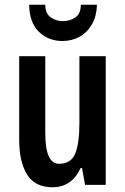

<svg xmlns="http://www.w3.org/2000/svg" viewBox="-20 -780 528 810"><path d="M426 -543V0H339L326 -71H320Q283 10 201 10Q128 10 94.5 -43.5Q61 -97 61 -189V-543H171V-218Q171 -89 229 -89Q280 -89 297.5 -132.5Q315 -176 315 -261V-543ZM389 -760Q388 -713 368.5 -678.5Q349 -644 316.5 -625.5Q284 -607 244 -607Q184 -607 144 -646Q104 -685 103 -760H171Q171 -724 193 -707.5Q215 -691 246 -691Q276 -691 298.5 -707Q321 -723 321 -760Z"/></svg>

Font: Noto Sans Gujarati UI ExtraCondensed SemiBold
Style: Regular
Weight: 600
Width: 2
Designer: Jelle Bosma - Monotype Design Team, Universal Thirst
Foundry: Monotype Imaging Inc.
Version: Version 2.106; ttfautohint (v1.8.4.7-5d5b)